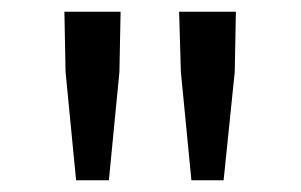

<svg xmlns="http://www.w3.org/2000/svg" viewBox="-20 -791 515 328"><path d="M110 -483 92 -668 90 -771H186L184 -668L166 -483ZM307 -483 289 -668 286 -771H383L381 -668L362 -483Z"/></svg>

Font: Chiron Sans HK TT
Style: Regular
Weight: 400
Designer: Ryoko NISHIZUKA 西塚涼子 (kana, bopomofo & ideographs); Paul D. Hunt (Latin, Greek & Cyrillic); Sandoll Communications 산돌커뮤니
Foundry: Adobe
Version: Version 2.022;hotconv 1.0.109;makeotfexe 2.5.65596